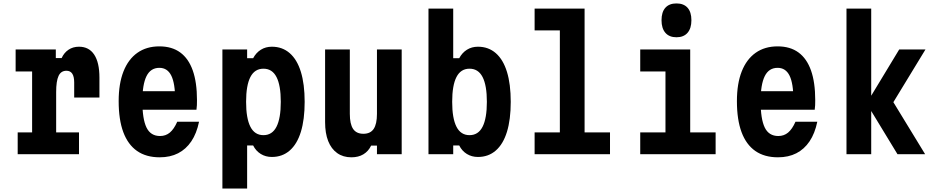

<svg xmlns="http://www.w3.org/2000/svg" viewBox="-20 -898 5440 1118"><path d="M71 -610H305V-560H339Q353 -591 379 -608.5Q405 -626 440 -626Q498 -626 528.5 -580Q559 -534 559 -446V-330H412V-418Q412 -486 367 -486Q335 -486 321 -456Q307 -426 307 -362V-127H440V0H83V-127H167V-482H71Z M777 -367H1051L1000 -315Q1000 -412 977.5 -457.5Q955 -503 908 -503Q857 -503 833 -454.5Q809 -406 809 -309Q809 -205 833 -155.5Q857 -106 912 -106Q945 -106 969 -126Q993 -146 1012 -189H1139Q1125 -121 1094 -75Q1063 -29 1017 -5.5Q971 18 910 18Q831 18 778 -19Q725 -56 698 -128.5Q671 -201 671 -309Q671 -411 699 -482Q727 -553 780 -590.5Q833 -628 908 -628Q981 -628 1029.5 -592.5Q1078 -557 1102.5 -487.5Q1127 -418 1127 -315Q1127 -298 1126.5 -285.5Q1126 -273 1124 -259H777Z M1275 200V-610H1419V-559H1454Q1471 -591 1499 -608.5Q1527 -626 1563 -626Q1624 -626 1667 -588.5Q1710 -551 1732 -479.5Q1754 -408 1754 -305Q1754 -202 1732 -130.5Q1710 -59 1667 -21.5Q1624 16 1563 16Q1527 16 1498.5 -1.5Q1470 -19 1454 -51H1419V200ZM1514 -111Q1565 -111 1590 -160Q1615 -209 1615 -305Q1615 -401 1590 -449.5Q1565 -498 1514 -498Q1463 -498 1438 -449.5Q1413 -401 1413 -305Q1413 -209 1438 -160Q1463 -111 1514 -111Z M2319 -610V0H2175V-50H2141Q2125 -17 2096 0.5Q2067 18 2026 18Q1978 18 1943.5 -6.5Q1909 -31 1891 -76.5Q1873 -122 1873 -187V-610H2017V-235Q2017 -176 2036 -147.5Q2055 -119 2096 -119Q2137 -119 2156 -147.5Q2175 -176 2175 -235V-610Z M2763 16Q2727 16 2698.5 -1.5Q2670 -19 2654 -51H2619V0H2475V-848H2619V-559H2654Q2671 -591 2699 -608.5Q2727 -626 2763 -626Q2824 -626 2867 -588.5Q2910 -551 2932 -479.5Q2954 -408 2954 -305Q2954 -202 2932 -130.5Q2910 -59 2867 -21.5Q2824 16 2763 16ZM2714 -111Q2765 -111 2790 -160Q2815 -209 2815 -305Q2815 -401 2790 -449.5Q2765 -498 2714 -498Q2663 -498 2638 -449.5Q2613 -401 2613 -305Q2613 -209 2638 -160Q2663 -111 2714 -111Z M3093 -848H3384V-127H3532V0H3093V-127H3240V-721H3093Z M3708 -610H3999V-127H4147V0H3708V-127H3855V-482H3708ZM3919 -681Q3877 -681 3854.5 -707Q3832 -733 3832 -780Q3832 -828 3854.5 -853Q3877 -878 3919 -878Q3961 -878 3983.5 -853Q4006 -828 4006 -780Q4006 -733 3983.5 -707Q3961 -681 3919 -681Z M4377 -367H4651L4600 -315Q4600 -412 4577.5 -457.5Q4555 -503 4508 -503Q4457 -503 4433 -454.5Q4409 -406 4409 -309Q4409 -205 4433 -155.5Q4457 -106 4512 -106Q4545 -106 4569 -126Q4593 -146 4612 -189H4739Q4725 -121 4694 -75Q4663 -29 4617 -5.5Q4571 18 4510 18Q4431 18 4378 -19Q4325 -56 4298 -128.5Q4271 -201 4271 -309Q4271 -411 4299 -482Q4327 -553 4380 -590.5Q4433 -628 4508 -628Q4581 -628 4629.5 -592.5Q4678 -557 4702.5 -487.5Q4727 -418 4727 -315Q4727 -298 4726.5 -285.5Q4726 -273 4724 -259H4377Z M5206 0 5026 -296 5216 -610H5369L5182 -303L5367 0ZM4909 0V-848H5053V0Z"/></svg>

Font: Martian Mono Condensed SemiBold
Style: Regular
Weight: 600
Width: 3
Designer: Roman Shamin
Foundry: Evil Martians
Version: Version 1.000